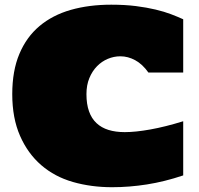

<svg xmlns="http://www.w3.org/2000/svg" viewBox="-20 -781 839 810"><path d="M344.7 -383.8Q344.7 -341.8 355.5 -311.5Q366.2 -281.2 387 -261.7Q407.7 -242.2 437.7 -232.9Q467.8 -223.6 506.3 -223.6Q552.2 -223.6 614.7 -234.9Q677.2 -246.1 752.9 -269.5V-41Q674.3 -14.6 599.9 -2.9Q525.4 8.8 453.1 8.8Q364.7 8.8 287.8 -13.2Q210.9 -35.2 154.1 -84.2Q97.2 -133.3 64.5 -208Q31.7 -282.7 31.7 -383.8Q31.7 -482.4 61.8 -553.7Q91.8 -625 146.7 -671.1Q201.7 -717.3 278.6 -739.3Q355.5 -761.2 449.2 -761.2Q506.8 -761.2 553 -755.4Q599.1 -749.5 636.2 -740.7Q673.3 -731.9 701.9 -720.9Q730.5 -710 752.9 -699.7V-475.1H606Q581.1 -510.3 550.5 -526.9Q520 -543.5 487.8 -543.5Q460.4 -543.5 434.8 -532.7Q409.2 -522 389.2 -501.5Q369.1 -481 356.9 -451.4Q344.7 -421.9 344.7 -383.8Z"/></svg>

Font: Holtwood One SC
Style: Regular
Weight: 400
Version: Version 1.000